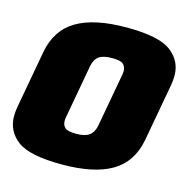

<svg xmlns="http://www.w3.org/2000/svg" viewBox="-130 -780 873 887"><g transform="rotate(15 306.0 -336.5)"><path d="M242 8Q87 8 29.2 -35.8Q-28.5 -79.5 -28.5 -151.5Q-28.5 -174 -23.5 -200L26 -473Q46.5 -581.5 131 -631.2Q215.5 -681 369.5 -681Q523.5 -681 581.5 -637.2Q639.5 -593.5 639.5 -521.5Q639.5 -499 634.5 -473L585 -200Q564.5 -91.5 480.2 -41.8Q396 8 242 8ZM270.5 -146Q311 -146 331.8 -161Q352.5 -176 359 -209.5L405 -464Q407 -474 407 -482.5Q407 -502 394.5 -514.5Q382 -527 341 -527Q298 -527 277.8 -512.5Q257.5 -498 251 -464L205 -209.5Q203 -199 203 -190.5Q203 -171 215.2 -158.5Q227.5 -146 270.5 -146Z"/></g></svg>

Font: Rudi
Style: Regular
Weight: 400
Italic angle: -10°
Designer: Tyler Finck
Foundry: Etcetera Type Company
Version: Version 1.111; ttfautohint (v1.8.4)